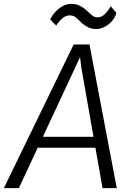

<svg xmlns="http://www.w3.org/2000/svg" viewBox="-44 -978 682 998"><path d="M-24 0 339 -747H421L563 0H489L452 -210H152L54 0ZM179 -267H442L379 -625L372 -681L345 -623ZM455 -827Q430.5 -827 409.5 -838.8Q388.5 -850.5 372 -867Q356.5 -883 345.5 -890.5Q334.5 -898 318 -898Q298 -898 280.2 -882.8Q262.5 -867.5 248 -845L217 -877Q227 -898 244 -916.5Q261 -935 282.2 -946.5Q303.5 -958 327 -958Q351 -958 371.5 -947.8Q392 -937.5 412 -918Q428 -903 438.5 -895.5Q449 -888 463 -888Q480.5 -888 494 -898.8Q507.5 -909.5 517 -923Q526.5 -936.5 532 -945L561 -911Q555 -888 538.5 -869Q522 -850 500 -838.5Q478 -827 455 -827Z"/></svg>

Font: Koeln Type Sans Light
Style: Italic
Weight: 300
Italic angle: -7.5°
Designer: Eben Sorkin
Foundry: Eben Sorkin
Version: Version 2.001